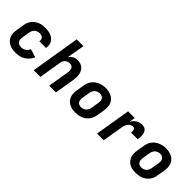

<svg xmlns="http://www.w3.org/2000/svg" viewBox="148 -1715 2703 2703"><g transform="rotate(45 1500.0 -363.5)"><path d="M270 8Q245 8 220.5 5.5Q196 3 173 -4.5Q150 -12 130 -24Q110 -36 94 -53Q78 -70 67.5 -91Q57 -112 52 -135.5Q47 -159 48 -184Q49 -209 54 -234L72 -344Q76 -372 86 -398.5Q96 -425 113.5 -448.5Q131 -472 155 -490Q179 -508 206 -519Q233 -530 260.5 -534Q288 -538 315 -538Q344 -538 372 -534.5Q400 -531 425 -521.5Q450 -512 471.5 -496Q493 -480 506.5 -457Q520 -434 524.5 -406.5Q529 -379 525 -351Q525 -349 524.5 -347.5Q524 -346 524 -344H392Q392 -345 392 -345.5Q392 -346 392 -347Q395 -364 391 -380Q387 -396 376 -407.5Q365 -419 348.5 -423.5Q332 -428 315 -428Q295 -428 274.5 -421.5Q254 -415 238.5 -400Q223 -385 214 -365.5Q205 -346 202 -326L184 -216Q180 -194 182 -172.5Q184 -151 196 -134Q208 -117 228 -109.5Q248 -102 270 -102Q288 -102 306 -107Q324 -112 340 -123Q356 -134 367.5 -149Q379 -164 387 -182L510 -143Q495 -108 469.5 -78.5Q444 -49 411.5 -28.5Q379 -8 342.5 0Q306 8 270 8Z M623 0 744 -735H878L833 -468Q844 -484 858 -498Q872 -512 889 -521.5Q906 -531 924 -534.5Q942 -538 960 -538Q989 -538 1016.5 -530Q1044 -522 1064.5 -504.5Q1085 -487 1097.5 -462.5Q1110 -438 1115.5 -410.5Q1121 -383 1119.5 -354Q1118 -325 1114 -296L1065 0H931L983 -314Q986 -327 986.5 -340.5Q987 -354 985 -367Q983 -380 978 -391.5Q973 -403 964 -412Q955 -421 942.5 -424.5Q930 -428 916 -428Q898 -428 880 -422.5Q862 -417 847 -405Q832 -393 823.5 -376Q815 -359 812 -341L756 0Z M1456 8Q1424 8 1392.5 2.5Q1361 -3 1334.5 -18Q1308 -33 1288 -56Q1268 -79 1258.5 -108Q1249 -137 1248.5 -169.5Q1248 -202 1254 -234L1272 -344Q1276 -372 1286.5 -399Q1297 -426 1315 -449.5Q1333 -473 1357.5 -491Q1382 -509 1409 -519.5Q1436 -530 1464 -535.5Q1492 -541 1520 -541Q1553 -541 1583.5 -533.5Q1614 -526 1641 -512Q1668 -498 1687.5 -474.5Q1707 -451 1716.5 -422Q1726 -393 1726.5 -360.5Q1727 -328 1722 -296L1703 -186Q1699 -158 1688.5 -131Q1678 -104 1660.5 -80.5Q1643 -57 1618.5 -39Q1594 -21 1566.5 -10.5Q1539 0 1511 4Q1483 8 1456 8ZM1458 -102Q1479 -102 1499.5 -108.5Q1520 -115 1536 -129.5Q1552 -144 1561 -164Q1570 -184 1573 -204L1591 -314Q1595 -335 1594 -356Q1593 -377 1583.5 -394Q1574 -411 1555 -419.5Q1536 -428 1515 -428Q1495 -428 1475 -421Q1455 -414 1439 -399.5Q1423 -385 1414 -365.5Q1405 -346 1402 -326L1384 -216Q1380 -195 1381 -174.5Q1382 -154 1391.5 -137Q1401 -120 1419 -111Q1437 -102 1458 -102Z M1884 0 1972 -530H2105L2090 -442Q2103 -463 2119.5 -481.5Q2136 -500 2156.5 -513Q2177 -526 2199.5 -532Q2222 -538 2245 -538Q2267 -538 2287 -531.5Q2307 -525 2320.5 -510Q2334 -495 2341 -475Q2348 -455 2349.5 -434.5Q2351 -414 2349.5 -392Q2348 -370 2344 -348H2211Q2213 -357 2213.5 -365.5Q2214 -374 2213.5 -383Q2213 -392 2211.5 -400Q2210 -408 2205.5 -414.5Q2201 -421 2193 -424.5Q2185 -428 2177 -428Q2162 -428 2147.5 -423.5Q2133 -419 2121 -409.5Q2109 -400 2099.5 -387.5Q2090 -375 2083.5 -361.5Q2077 -348 2073.5 -333.5Q2070 -319 2068 -305L2017 0Z M2656 8Q2624 8 2592.5 2.5Q2561 -3 2534.5 -18Q2508 -33 2488 -56Q2468 -79 2458.5 -108Q2449 -137 2448.5 -169.5Q2448 -202 2454 -234L2472 -344Q2476 -372 2486.5 -399Q2497 -426 2515 -449.5Q2533 -473 2557.5 -491Q2582 -509 2609 -519.5Q2636 -530 2664 -535.5Q2692 -541 2720 -541Q2753 -541 2783.5 -533.5Q2814 -526 2841 -512Q2868 -498 2887.5 -474.5Q2907 -451 2916.5 -422Q2926 -393 2926.5 -360.5Q2927 -328 2922 -296L2903 -186Q2899 -158 2888.5 -131Q2878 -104 2860.5 -80.5Q2843 -57 2818.5 -39Q2794 -21 2766.5 -10.5Q2739 0 2711 4Q2683 8 2656 8ZM2658 -102Q2679 -102 2699.5 -108.5Q2720 -115 2736 -129.5Q2752 -144 2761 -164Q2770 -184 2773 -204L2791 -314Q2795 -335 2794 -356Q2793 -377 2783.5 -394Q2774 -411 2755 -419.5Q2736 -428 2715 -428Q2695 -428 2675 -421Q2655 -414 2639 -399.5Q2623 -385 2614 -365.5Q2605 -346 2602 -326L2584 -216Q2580 -195 2581 -174.5Q2582 -154 2591.5 -137Q2601 -120 2619 -111Q2637 -102 2658 -102Z"/></g></svg>

Font: Iosevka Curly XBdEx
Style: Italic
Weight: 800
Width: 7
Italic angle: -9°
Monospace: yes
Designer: Belleve Invis
Foundry: Belleve Invis
Version: Version 11.1.0; ttfautohint (v1.8.3)